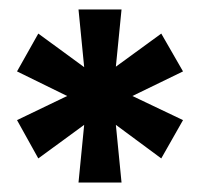

<svg xmlns="http://www.w3.org/2000/svg" viewBox="-20 -708 422 406"><path d="M146 -322 158 -444 61 -373 16 -454 122 -505 16 -557 61 -637 158 -566 146 -688H237L225 -567L321 -637L367 -557L260 -505L367 -454L321 -373L225 -444L237 -322Z"/></svg>

Font: Archivo Condensed Black
Style: Regular
Weight: 900
Width: 3
Designer: Hector Gatti
Foundry: Omnibus-Type
Version: Version 2.001